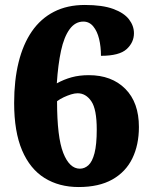

<svg xmlns="http://www.w3.org/2000/svg" viewBox="-20 -744 609 774"><path d="M297 10Q218 10 159.5 -26.5Q101 -63 69 -138Q37 -213 37 -329Q37 -420 55 -493Q73 -566 108.5 -617.5Q144 -669 197.5 -696.5Q251 -724 322 -724Q393 -724 436.5 -708Q480 -692 500 -666Q520 -640 520 -610Q520 -573 490.5 -546Q461 -519 387 -519Q387 -556 379.5 -587Q372 -618 356 -637.5Q340 -657 316 -657Q283 -657 260.5 -626Q238 -595 226 -539.5Q214 -484 209 -408Q238 -424 269 -432.5Q300 -441 338 -441Q430 -441 485 -386Q540 -331 540 -232Q540 -160 513.5 -105.5Q487 -51 433 -20.5Q379 10 297 10ZM302 -64Q321 -64 336.5 -78Q352 -92 361 -126.5Q370 -161 370 -222Q370 -304 348 -336Q326 -368 293 -368Q281 -368 266.5 -363.5Q252 -359 237 -352Q222 -345 210 -336Q210 -191 235 -127.5Q260 -64 302 -64Z"/></svg>

Font: Noto Serif Gujarati Black
Style: Regular
Weight: 900
Version: Version 2.102